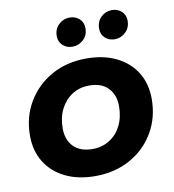

<svg xmlns="http://www.w3.org/2000/svg" viewBox="-84 -824 822 906"><g transform="rotate(-10 327.0 -371.0)"><path d="M300 8Q218 8 157 -22Q96 -52 62.5 -106Q29 -160 29 -233Q29 -322 71 -393Q113 -464 186 -505Q259 -546 354 -546Q436 -546 497 -516Q558 -486 591.5 -432Q625 -378 625 -305Q625 -216 583.5 -145Q542 -74 468.5 -33Q395 8 300 8ZM310 -120Q355 -120 391 -142.5Q427 -165 447 -205Q467 -245 467 -298Q467 -352 435.5 -385Q404 -418 345 -418Q299 -418 263.5 -395.5Q228 -373 207.5 -333Q187 -293 187 -240Q187 -185 219 -152.5Q251 -120 310 -120ZM503 -612Q475 -612 456.5 -629Q438 -646 438 -674Q438 -708 460 -729Q482 -750 512 -750Q539 -750 558 -733Q577 -716 577 -688Q577 -654 554.5 -633Q532 -612 503 -612ZM300 -612Q273 -612 254 -629Q235 -646 235 -674Q235 -708 257.5 -729Q280 -750 309 -750Q337 -750 356 -733Q375 -716 375 -688Q375 -654 352.5 -633Q330 -612 300 -612Z"/></g></svg>

Font: Montserrat
Style: Bold Italic
Weight: 700
Italic angle: -11.3°
Designer: Julieta Ulanovsky
Foundry: Julieta Ulanovsky
Version: Version 9.000; ttfautohint (v1.8.4.7-5d5b)